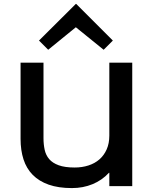

<svg xmlns="http://www.w3.org/2000/svg" viewBox="-20 -950 785 980"><path d="M556 -743 509 -696 367 -811 366 -810 226 -696 179 -743 367 -930H369ZM655 0H538V-68H536Q501 -30 452.5 -10Q404 10 347 10Q278 10 228.5 -7.5Q179 -25 147 -57.5Q115 -90 100 -136.5Q85 -183 85 -241V-630H202V-245Q202 -213 208 -185.5Q214 -158 231 -138Q248 -118 279.5 -106.5Q311 -95 361 -95Q399 -95 431.5 -105.5Q464 -116 487.5 -136.5Q511 -157 524.5 -187.5Q538 -218 538 -258V-630H655Z"/></svg>

Font: TypoPRO Sinkin Sans
Style: 500 Medium
Weight: 500
Designer: Keith Bates
Foundry: K-Type
Version: Sinkin Sans (version 1.0)  by Keith Bates   •   © 2014   www